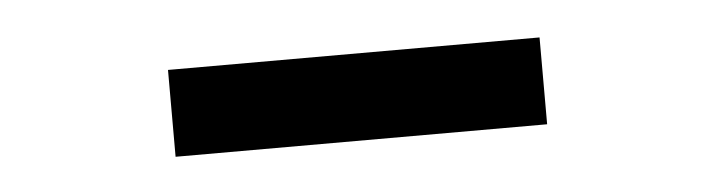

<svg xmlns="http://www.w3.org/2000/svg" viewBox="-24 -704 648 174"><g transform="rotate(-5 300.0 -616.5)"><path d="M131 -655.5H469V-576.5H131Z"/></g></svg>

Font: Urbanist SemiBold
Style: Regular
Weight: 600
Designer: Corey Hu
Foundry: Corey Hu
Version: Version 1.321; ttfautohint (v1.8.4.7-5d5b)